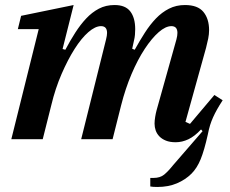

<svg xmlns="http://www.w3.org/2000/svg" viewBox="-20 -554 914 764"><path d="M679 12Q656 12 640 5.5Q624 -1 614 -11.5Q604 -22 599.5 -35Q595 -48 595 -62Q595 -74 597.5 -89Q600 -104 603 -115L682 -397Q686 -412 686 -423Q686 -450 662 -450Q639 -450 611.5 -426Q584 -402 556 -359.5Q528 -317 503.5 -259.5Q479 -202 462 -135L428 0H303L402 -397Q406 -413 406 -423Q406 -450 382 -450Q359 -450 331.5 -426Q304 -402 277 -359.5Q250 -317 225 -259.5Q200 -202 184 -135L150 0H25L134 -438H51L64 -491L273 -534L229 -359L240 -356Q259 -392 279.5 -424Q300 -456 323 -480.5Q346 -505 373.5 -519.5Q401 -534 436 -534Q479 -534 498.5 -508.5Q518 -483 518 -438Q518 -427 517 -415.5Q516 -404 513 -392L506 -360L516 -356Q536 -392 556.5 -424Q577 -456 600.5 -480.5Q624 -505 652.5 -519.5Q681 -534 716 -534Q767 -534 789.5 -506.5Q812 -479 812 -434Q812 -418 808.5 -400.5Q805 -383 800 -364L718 -69L736 -61L833 -176L866 -155Q853 -135 844 -119Q835 -103 828 -87.5Q821 -72 816 -56Q811 -40 807 -19Q793 44 778.5 79.5Q764 115 742 137Q718 161 684 175.5Q650 190 606 190Q588 190 578 188V154H591Q617 154 633 141Q649 128 669 103L786 -32L780 -39Q755 -12 730 0Q705 12 679 12Z"/></svg>

Font: IBM Plex Serif SmBld
Style: Italic
Weight: 600
Italic angle: -14°
Designer: Mike Abbink, Paul van der Laan, Pieter van Rosmalen
Foundry: Bold Monday
Version: Version 3.001